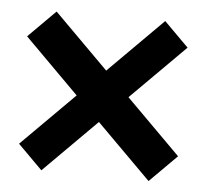

<svg xmlns="http://www.w3.org/2000/svg" viewBox="-39 -573 533 498"><g transform="rotate(5 227.5 -323.5)"><path d="M85.6 -118.1 22 -181.8 159.9 -319.6 18.5 -461.1 89.2 -531.8 230.6 -390.4 372 -531.8 435.7 -468.1 294.2 -326.7 435.7 -185.3 365 -114.6 223.5 -256Z"/></g></svg>

Font: Engraving CC
Style: Bold
Weight: 700
Designer: indestructible type*
Foundry: Cowboy Collective
Version: Version 1.000